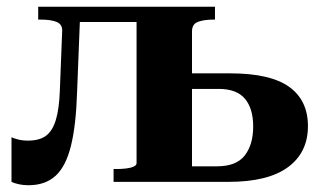

<svg xmlns="http://www.w3.org/2000/svg" viewBox="-20 -538 954 568"><path d="M157 -269 164 -448Q164 -467 146.5 -473.5Q129 -480 102 -480H93V-518H218L208 -265Q205 -168 190 -107Q175 -46 144.5 -18Q114 10 64 10Q49 10 35.5 7Q22 4 14 0V-132Q20 -129 33 -125.5Q46 -122 63 -122Q96 -122 115.5 -136Q135 -150 145 -182.5Q155 -215 157 -269ZM187 -473V-518H455V-473ZM384 -55V-518H616V-480H611Q584 -480 566 -473.5Q548 -467 548 -445V-46H622Q679 -46 704 -78Q729 -110 729 -164Q729 -217 704.5 -246Q680 -275 627 -275H492V-321H661Q780 -321 835.5 -281Q891 -241 891 -165Q891 -87 832 -43.5Q773 0 656 0H316V-38H325Q339 -38 352.5 -39.5Q366 -41 375 -45Q384 -49 384 -55Z"/></svg>

Font: Roboto Serif 120pt Expanded SemiBold
Style: Regular
Weight: 600
Width: 7
Designer: Greg Gazdowicz
Foundry: Commercial Type
Version: Version 1.008